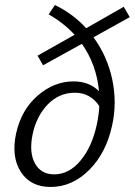

<svg xmlns="http://www.w3.org/2000/svg" viewBox="-20 -737 535 762"><path d="M495 -669 351 -589Q406 -514 425.5 -421.5Q445 -329 425 -239Q401 -129 333.5 -62Q266 5 181 5Q101 5 62.5 -55Q24 -115 44 -208Q65 -302 130 -358Q195 -414 272 -414Q334 -414 373 -375Q363 -481 305 -563L151 -478L129 -516L276 -599Q233 -646 173 -680L198 -717Q269 -683 322 -625L471 -710ZM195 -45Q254 -45 299.5 -99.5Q345 -154 364 -242Q373 -284 374 -316Q339 -369 277 -369Q214 -369 169 -322Q124 -275 109 -202Q95 -131 119 -88Q143 -45 195 -45Z"/></svg>

Font: EauTest
Style: Italic
Weight: 400
Italic angle: -12°
Designer: Christian Thalmann (Catharsis Fonts)
Version: Version 0.001;PS 000.001;hotconv 1.0.88;makeotf.lib2.5.64775